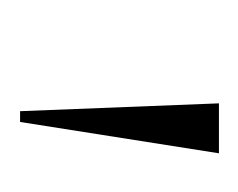

<svg xmlns="http://www.w3.org/2000/svg" viewBox="-44 -690 243 196"><g transform="rotate(90 78.0 -591.5)"><path d="M93 -490 85 -693H136L104 -490Z"/></g></svg>

Font: Ancizar Serif Light
Style: Italic
Weight: 300
Italic angle: -4°
Designer: Cesar Puertas, Viviana Monsalve, Julian Moncada, Julian Prieto, Jose Castro, Felipe Aragon, Mariel Hernandez, Sara Alarc
Version: Version 8.100